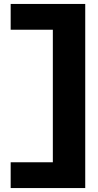

<svg xmlns="http://www.w3.org/2000/svg" viewBox="-20 -746 496 972"><path d="M34 75.5H247.5V-595.5H34V-726H411.5V206H34Z"/></svg>

Font: Anybody Wide
Style: Bold
Weight: 700
Width: 7
Designer: Tyler Finck
Foundry: Etcetera Type Company
Version: Version 1.000; ttfautohint (v1.8)